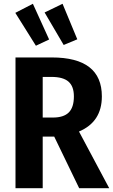

<svg xmlns="http://www.w3.org/2000/svg" viewBox="-20 -996 598 1016"><path d="M267 -273H206V0H62V-692H254Q519 -692 519 -486Q519 -351 398 -300L558 0H399ZM260 -374Q317 -374 344 -401Q371 -428 371 -486Q371 -539 342.5 -564Q314 -589 252 -589H206V-374ZM240 -787 170 -754 61 -928 154 -976ZM389 -788 317 -758 216 -930 311 -976Z"/></svg>

Font: Fira Sans Condensed SemiBold
Style: Regular
Weight: 600
Width: 3
Designer: bBox Type GmbH & Carrois Corporate GbR & Edenspiekermann AG
Foundry: bBox Type GmbH & Carrois Corporate GbR & Edenspiekermann AG
Version: Version 4.301